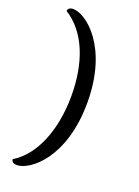

<svg xmlns="http://www.w3.org/2000/svg" viewBox="-170 -819 772 1064"><g transform="rotate(20 216.0 -287.0)"><path d="M71 173C149 173 321 40 321 -286C321 -613 147 -747 71 -747C44 -747 39 -732 39 -724C161 -648 226 -490 225 -287C224 -85 156 79 39 150C39 158 44 173 71 173Z"/></g></svg>

Font: Arima Koshi Medium
Style: Regular
Weight: 500
Designer: Joana Correia and Natanael Gama
Foundry: NDISCOVER
Version: Version 1.019;PS 001.019;hotconv 1.0.88;makeotf.lib2.5.64775